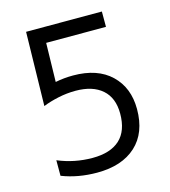

<svg xmlns="http://www.w3.org/2000/svg" viewBox="-105 -758 759 859"><g transform="rotate(-15 275.0 -328.5)"><path d="M485 -212Q485 -102 420 -42.5Q355 17 240 17Q151 17 77 -12V-84Q153 -52 237 -52Q320 -52 363.5 -92Q407 -132 407 -212Q407 -285 363 -323.5Q319 -362 240 -362Q200 -362 160 -353.5Q120 -345 88 -332L95 -674H446V-603H169L165 -423Q205 -431 247 -431Q360 -431 422.5 -371Q485 -311 485 -212Z"/></g></svg>

Font: Biryani Light
Style: Regular
Weight: 300
Designer: Dan Reynolds and Mathieu Réguer
Foundry: Dan Reynolds and Mathieu Réguer
Version: Version 1.004; ttfautohint (v1.1) -l 5 -r 5 -G 72 -x 0 -D la